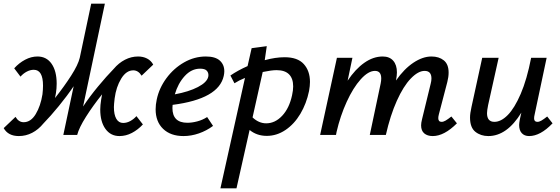

<svg xmlns="http://www.w3.org/2000/svg" viewBox="-38 -731 3036 1040"><path d="M701 -102 736 -57Q709 -28 676.5 -11Q644 6 609 6Q561 6 533 -33Q505 -72 505 -138Q505 -160 510 -192Q511 -202 515 -220Q466 -159 428 -99Q390 -39 380 0H305L361 -264Q326 -212 281 -157Q236 -102 197 -62Q170 -29 136 -11.5Q102 6 64 6Q6 6 -18 -37L46 -98Q63 -69 90 -69Q129 -69 155.5 -113Q182 -157 192 -220Q195 -246 195 -267Q195 -353 145 -353Q126 -353 107 -343Q88 -333 73 -316L39 -361Q65 -390 98 -407.5Q131 -425 165 -425Q214 -425 241.5 -385.5Q269 -346 269 -278Q269 -251 265 -227Q264 -218 260 -200Q310 -263 347.5 -321.5Q385 -380 394 -418L456 -711H530L412 -154Q447 -207 493 -262.5Q539 -318 578 -358Q605 -390 639 -407.5Q673 -425 710 -425Q737 -425 758.5 -414Q780 -403 792 -381L729 -321Q711 -350 684 -350Q646 -350 618.5 -305Q591 -260 583 -198Q579 -164 579 -151Q579 -110 592 -87.5Q605 -65 629 -65Q649 -65 668 -75.5Q687 -86 701 -102Z M1177 -345Q1177 -334 1174 -320Q1147 -195 897 -163Q896 -157 896 -146Q896 -66 977 -66Q1002 -66 1030.5 -73.5Q1059 -81 1084 -97L1116 -49Q1081 -23 1039.5 -8.5Q998 6 956 6Q886 6 845.5 -33Q805 -72 805 -139Q805 -164 811 -192Q824 -254 863.5 -307.5Q903 -361 959 -393Q1015 -425 1077 -425Q1128 -425 1152.5 -403Q1177 -381 1177 -345ZM1091 -324Q1091 -339 1081 -349Q1071 -359 1046 -359Q999 -359 962.5 -319Q926 -279 909 -220Q985 -234 1034 -259.5Q1083 -285 1090 -315Q1091 -318 1091 -324Z M1641 -287Q1641 -266 1636 -238Q1622 -170 1589 -114.5Q1556 -59 1508.5 -27Q1461 5 1407 5Q1353 5 1314 -27L1243 289H1156L1289 -309Q1257 -296 1232 -280L1210 -322Q1251 -350 1303 -373L1325 -470L1407 -481L1396 -405Q1454 -421 1504 -421Q1574 -421 1607.5 -384Q1641 -347 1641 -287ZM1550 -263Q1550 -306 1527.5 -328.5Q1505 -351 1460 -351Q1433 -351 1385 -341L1330 -95Q1364 -63 1404 -63Q1452 -63 1490.5 -104Q1529 -145 1544 -215Q1550 -242 1550 -263Z M2437 -63Q2368 6 2306 6Q2277 6 2260 -8.5Q2243 -23 2243 -52Q2243 -65 2248 -85L2295 -278Q2299 -293 2299 -306Q2299 -347 2262 -347Q2227 -347 2187 -305.5Q2147 -264 2111.5 -185Q2076 -106 2052 0H1965L2024 -279Q2027 -294 2027 -306Q2027 -347 1993 -347Q1957 -347 1916 -301.5Q1875 -256 1840 -179.5Q1805 -103 1785 -16L1782 0H1696L1787 -418H1871L1845 -294Q1887 -357 1935.5 -391Q1984 -425 2035 -425Q2072 -425 2092 -402Q2112 -379 2112 -339Q2112 -322 2107 -295Q2151 -358 2201.5 -391.5Q2252 -425 2299 -425Q2340 -425 2366 -404Q2392 -383 2392 -338Q2392 -314 2385 -287L2339 -111Q2336 -99 2336 -91Q2336 -71 2354 -71Q2364 -71 2376 -78Q2388 -85 2407 -100Z M2955 -63Q2889 6 2828 6Q2803 6 2788.5 -9.5Q2774 -25 2774 -54Q2774 -63 2778 -85L2786 -121Q2708 6 2607 6Q2566 6 2537 -17Q2508 -40 2508 -94Q2508 -117 2516 -152L2574 -418H2663L2606 -162Q2600 -132 2600 -118Q2600 -71 2640 -71Q2676 -71 2712.5 -108Q2749 -145 2782.5 -222.5Q2816 -300 2839 -418H2923L2858 -111Q2855 -99 2855 -90Q2855 -71 2873 -71Q2883 -71 2895 -78Q2907 -85 2926 -100Z"/></svg>

Font: Ysabeau Infant Semibold
Style: Italic
Weight: 600
Italic angle: -12°
Designer: Christian Thalmann (Catharsis Fonts)
Version: Version 0.003